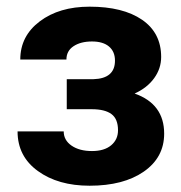

<svg xmlns="http://www.w3.org/2000/svg" viewBox="-20 -558 554 587"><path d="M331.5 -372.6Q331.5 -400.4 313.2 -415.8Q294.9 -431.2 261.2 -431.2Q226.6 -431.2 204.8 -416.7Q183.1 -402.3 183.1 -376H42Q42 -447.8 101.6 -492.7Q161.1 -537.6 253.9 -537.6Q356 -537.6 414.3 -497.6Q472.7 -457.5 472.7 -383.8Q472.7 -348.6 451.4 -319.1Q430.2 -289.6 391.6 -272Q481.9 -240.2 481.9 -149.4Q481.9 -76.7 419.7 -33.4Q357.4 9.8 253.9 9.8Q157.7 9.8 95.7 -35.2Q33.7 -80.1 33.7 -156.2H174.8Q174.8 -129.4 198.7 -112.8Q222.7 -96.2 261.2 -96.2Q298.8 -96.2 319.8 -113.8Q340.8 -131.3 340.8 -159.7Q340.8 -194.3 320.8 -209.2Q300.8 -224.1 260.7 -224.1H184.1V-315.9H265.6Q331.5 -317.9 331.5 -372.6Z"/></svg>

Font: Roboto
Style: Bold
Weight: 700
Designer: Google
Version: Version 2.134; 2016; ttfautohint (v1.6)